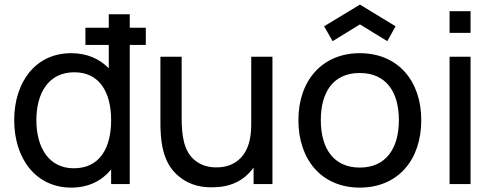

<svg xmlns="http://www.w3.org/2000/svg" viewBox="-20 -813 2182 848"><path d="M624 -690.6H553.1V-750H460.4V-690.6H357.3V-614.6H460.4V-511.5C419.8 -553.1 364.6 -578.1 293.8 -578.1C137.5 -578.1 42.7 -451 42.7 -282.3C42.7 -113.5 137.5 15.6 294.8 15.6C370.8 15.6 430.2 -14.6 470.8 -64.6V0H553.1V-614.6H624ZM306.2 -69.8C194.8 -69.8 140.6 -162.5 140.6 -282.3C140.6 -401 193.8 -493.8 308.3 -493.8C418.8 -493.8 470.8 -406.3 470.8 -282.3C470.8 -158.3 419.8 -69.8 306.2 -69.8Z M1089.6 -562.5V-275C1089.6 -246.9 1088.5 -218.8 1083.3 -196.9C1076 -160.4 1059.4 -128.1 1034.4 -107.3C1010.4 -86.5 979.2 -75 944.8 -74C904.2 -71.9 868.8 -82.3 841.7 -104.2C791.7 -143.8 782.3 -213.5 782.3 -292.7V-562.5H688.5V-289.6C687.5 -192.7 695.8 -93.8 769.8 -34.4C818.8 7.3 878.1 17.7 936.5 13.5C986.5 11.5 1040.6 -7.3 1078.1 -46.9C1086.5 -55.2 1093.8 -64.6 1100 -72.9V0H1183.3V-562.5Z M1449 -631.2 1411.5 -696.9 1569.8 -792.7 1727.1 -696.9 1690.6 -631.2 1569.8 -705.2ZM1568.8 15.6C1736.5 15.6 1840.6 -105.2 1840.6 -282.3C1840.6 -456.3 1737.5 -578.1 1568.8 -578.1C1404.2 -578.1 1297.9 -458.3 1297.9 -282.3C1297.9 -107.3 1401 15.6 1568.8 15.6ZM1741.7 -282.3C1741.7 -158.3 1685.4 -72.9 1568.8 -72.9C1455.2 -72.9 1396.9 -155.2 1396.9 -282.3C1396.9 -405.2 1451 -490.6 1568.8 -490.6C1684.4 -490.6 1741.7 -408.3 1741.7 -282.3Z M1965.6 -763.5V-667.7H2058.3V-763.5ZM1965.6 -562.5H2058.3V0H1965.6Z"/></svg>

Font: Manrope3 Medium
Style: Regular
Weight: 500
Width: 4
Designer: Mikhail Sharanda
Foundry: Mikhail Sharanda
Version: Version 3.000;PS 003.000;hotconv 1.0.88;makeotf.lib2.5.64775